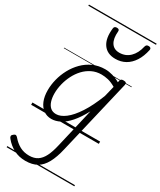

<svg xmlns="http://www.w3.org/2000/svg" viewBox="-322 -980 1226 1469"><g transform="rotate(30 291.0 -245.5)"><path d="M175 394Q118 394 72 370Q26 346 -7 305Q-16 295 -16 285.5Q-16 276 -4 267Q7 258 14.5 259Q22 260 30 269Q61 306 97.5 325.5Q134 345 180 345Q224 345 253.5 325.5Q283 306 303 266Q323 226 337 164L418 -183Q380 -112 341 -67.5Q302 -23 263 -3Q224 17 187 17Q147 17 117 -4.5Q87 -26 70.5 -66Q54 -106 54 -161Q54 -208 66.5 -258Q79 -308 104 -354.5Q129 -401 165.5 -438Q202 -475 250 -497Q298 -519 357 -519Q389 -519 423.5 -509Q458 -499 488 -481L492 -496Q494 -507 500.5 -511Q507 -515 520 -515Q537 -515 542.5 -508.5Q548 -502 545 -490L390 167Q372 246 344.5 296.5Q317 347 276.5 370.5Q236 394 175 394ZM200 -33Q238 -33 281.5 -66Q325 -99 369.5 -167Q414 -235 455 -340L478 -434Q441 -456 410 -463Q379 -470 352 -470Q306 -470 268 -451.5Q230 -433 201 -402Q172 -371 152 -331.5Q132 -292 121.5 -249Q111 -206 111 -165Q111 -127 120.5 -97Q130 -67 149.5 -50Q169 -33 200 -33ZM381 -626Q308 -626 273 -676.5Q238 -727 249 -819Q250 -829 256.5 -834Q263 -839 274 -839Q287 -839 292 -833.5Q297 -828 296 -819Q290 -753 313 -717.5Q336 -682 384 -682Q439 -682 476.5 -718.5Q514 -755 528 -818Q531 -829 536.5 -834Q542 -839 554 -839Q567 -839 572.5 -833Q578 -827 576 -817Q563 -755 535.5 -712.5Q508 -670 469 -648Q430 -626 381 -626ZM0 365H598V375H0ZM0 -20H598V0H0ZM0 -505H598V-500H0ZM0 -885H598V-875H0Z"/></g></svg>

Font: Playwrite AT Guides
Style: Italic
Weight: 400
Italic angle: -13.0072°
Designer: Veronika Burian, José Scaglione
Foundry: TypeTogether
Version: Version 1.002